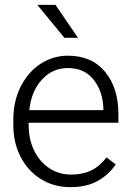

<svg xmlns="http://www.w3.org/2000/svg" viewBox="-20 -763 538 793"><path d="M134 -743H209L302 -607H246ZM35 -247V-268Q35 -346 66 -406.5Q97 -467 148.5 -500Q200 -533 260 -533Q359 -533 414 -466.5Q469 -400 469 -292V-256H98L99 -229Q102 -176 125 -133.5Q148 -91 186.5 -66.5Q225 -42 274 -42Q321 -42 356.5 -59Q392 -76 420 -113L458 -84Q430 -42 384 -16Q338 10 271 10Q203 10 149.5 -23Q96 -56 65.5 -114.5Q35 -173 35 -247ZM101 -308H407V-314Q405 -385 367 -433.5Q329 -482 260 -482Q197 -482 153 -434Q109 -386 101 -308Z"/></svg>

Font: Freesentation 3 Light
Style: Regular
Weight: 300
Designer: glyphs from Roboto by Christian Robertson / Hangul glyphs from Noto Sans CJK(Source Han Sans) by Jang Soo-young and Kang
Foundry: PT&
Version: Version 2.001